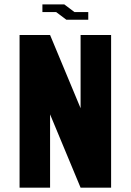

<svg xmlns="http://www.w3.org/2000/svg" viewBox="-20 -871 606 891"><path d="M389.6 -779.3H288.1L240.7 -814.9H176.8V-850.6H278.3L325.7 -814.9H389.6ZM495.6 -708.5V0H354L212.4 -340.3V0H70.8V-708.5H212.4L354 -368.7V-708.5Z"/></svg>

Font: Blazma
Style: Regular
Weight: 400
Designer: GGBotNet
Version: 1.00